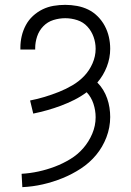

<svg xmlns="http://www.w3.org/2000/svg" viewBox="-20 -763 540 791"><path d="M72 8 69 -47Q104 -49 138.5 -56.5Q173 -64 206 -76.5Q239 -89 269.5 -107.5Q300 -126 323 -152.5Q346 -179 360 -212Q374 -245 374 -280Q374 -308 365 -335.5Q356 -363 337 -383Q313 -365 286 -351.5Q259 -338 231 -327.5Q203 -317 174.5 -309Q146 -301 117 -295L104 -349Q135 -355 164.5 -364Q194 -373 223 -384.5Q252 -396 279 -412Q306 -428 327 -450Q348 -472 361 -501.5Q374 -531 374 -562Q374 -587 365.5 -611Q357 -635 340 -653.5Q323 -672 298.5 -680Q274 -688 249 -688Q224 -688 200 -680.5Q176 -673 158.5 -655Q141 -637 133 -613Q125 -589 125 -565V-559H64V-567Q64 -591 69.5 -614.5Q75 -638 86.5 -659.5Q98 -681 116 -697.5Q134 -714 155.5 -724.5Q177 -735 201 -739Q225 -743 249 -743Q273 -743 297.5 -738.5Q322 -734 343.5 -723.5Q365 -713 382.5 -695.5Q400 -678 411.5 -656.5Q423 -635 428.5 -611Q434 -587 434 -562Q434 -524 420 -488Q406 -452 381 -423Q395 -409 405 -392.5Q415 -376 421.5 -357.5Q428 -339 431 -319.5Q434 -300 434 -281Q434 -238 418.5 -197.5Q403 -157 376 -124.5Q349 -92 313 -68.5Q277 -45 237.5 -29Q198 -13 156.5 -3.5Q115 6 72 8Z"/></svg>

Font: Iosevka Term Curly Light
Style: Regular
Weight: 300
Designer: Belleve Invis
Foundry: Belleve Invis
Version: Version 32.3.0